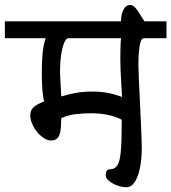

<svg xmlns="http://www.w3.org/2000/svg" viewBox="-35 -704 698 782"><path d="M458 -617.2Q458 -645.5 467.8 -664.6Q477.5 -683.6 495.6 -683.6Q506.8 -683.6 517.6 -670.9Q528.3 -658.2 541 -636.2Q543.5 -632.8 546.4 -627.7Q549.3 -622.6 553.2 -617.2H643.1V-548.3H550.8Q539.1 -548.3 533.9 -518.1Q528.8 -487.8 528.8 -439Q528.8 -409.7 535.6 -274.9Q542.5 -136.2 542.5 -101.6Q542.5 -58.6 535.4 -22Q528.3 14.6 514.2 36.6Q500 58.6 480 58.6Q461.9 58.6 442.1 51.3Q422.4 43.9 408.9 32.7Q395.5 21.5 395.5 9.8Q395.5 -1.5 399.4 -7.8Q403.3 -14.2 410.6 -14.2Q432.1 -14.2 442.6 -29.5Q453.1 -44.9 457 -86.7Q460.9 -128.4 460.9 -216.3Q436.5 -229.5 404.3 -236.1Q372.1 -242.7 337.4 -242.7Q303.2 -242.7 272.7 -239Q242.2 -235.4 214.4 -222.7Q214.4 -189 210.9 -169.4Q207.5 -149.9 198.5 -140.9Q189.5 -131.8 172.9 -131.8Q154.3 -131.8 134.3 -148.2Q114.3 -164.6 101.3 -188.7Q88.4 -212.9 88.4 -233.4Q88.4 -255.4 101.6 -267.3Q114.7 -279.3 145 -291Q139.6 -310.1 137.5 -338.6Q135.3 -367.2 135.3 -410.6Q135.3 -454.6 138.7 -488.5Q142.1 -522.5 150.9 -548.3H-15.1V-617.2ZM344.7 -331.1Q404.3 -331.1 461.9 -309.1L460 -344.7Q455.1 -420.9 455.1 -460Q455.1 -484.9 455.6 -507.8Q456.1 -530.8 458 -548.3H240.2Q226.6 -540.5 218 -502.9Q209.5 -465.3 209.5 -405.8Q209.5 -397.5 210.9 -379.9Q213.9 -333 214.4 -312H217.8Q247.6 -321.3 276.9 -326.2Q306.2 -331.1 344.7 -331.1Z"/></svg>

Font: Dekko
Style: Regular
Weight: 400
Designer: Multiple
Foundry: Sorkin Type
Version: Version 2.001